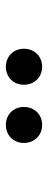

<svg xmlns="http://www.w3.org/2000/svg" viewBox="220 -998 161 640"><g transform="rotate(90 300.0 -678.5)"><path d="M203 -618C237 -618 263 -643 263 -678C263 -714 237 -739 203 -739C169 -739 143 -714 143 -678C143 -643 169 -618 203 -618ZM397 -618C431 -618 457 -643 457 -678C457 -714 431 -739 397 -739C363 -739 337 -714 337 -678C337 -643 363 -618 397 -618Z"/></g></svg>

Font: Talent
Style: Bold
Weight: 600
Designer: Mike Powis
Version: Version 1.001;hotconv 1.0.109;makeotfexe 2.5.65596